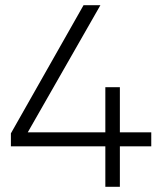

<svg xmlns="http://www.w3.org/2000/svg" viewBox="-20 -720 640 740"><path d="M386 0V-156H22V-206L302 -700H367L87 -210H386V-384H442V-210H563V-156H442V0Z"/></svg>

Font: Geologica Thin
Style: Regular
Weight: 100
Designer: Sindre Bremnes, Frode Helland
Foundry: Monokrom Skriftforlag AS
Version: Version 1.010; ttfautohint (v1.8.4.7-5d5b);gftools[0.9.28]